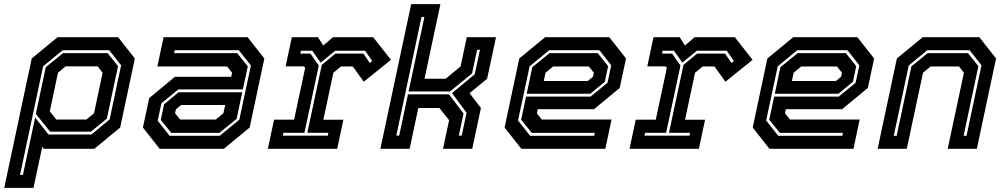

<svg xmlns="http://www.w3.org/2000/svg" viewBox="-78 -720 4858 929"><path d="M-57.5 189 75.5 -437 200.5 -540H493.5L574.5 -437L503.5 -103L378.5 0H133.5L126.5 -10L84 189ZM19 126H33L92 -151L156.5 -69H364L452.5 -142L508 -404L450.5 -477H225L130.5 -399ZM194.5 -141.5H340L377 -172L418.5 -368L394.5 -399H239.5L202.5 -368L163 -181.5ZM164.5 -83 95.5 -169 143.5 -395 227 -463H442.5L493 -400L439 -146L362 -83Z M694.5 0 613.5 -103 644 -245.5 768.5 -348.5H1040.5L1045 -368L1021 -398.5H683.5L713.5 -540H1120L1201 -437L1130 -103L1005 0ZM750.5 -77 700 -140 716 -215.5 786 -273.5H1094L1067 -145L983.5 -77ZM742.5 -63H985.5L1080 -141L1136 -403L1077.5 -477H767.5L764.5 -463H1069.5L1121 -399L1097 -287.5H785L703 -220.5L685 -136ZM793.5 -141.5H966L1003 -172L1011.5 -212H798.5L773 -191L769 -172Z M1218 0 1248 -141H1345L1398.5 -391.5L1392.5 -399H1304L1334 -540H1460.5L1486 -500L1533 -540H1727.5L1813.5 -430.5L1682 -324.5L1629 -398.5H1572L1535 -368L1486.5 -140.5H1583.5L1553.5 0ZM1290.5 -63.5H1508L1511 -77.5H1409L1479 -406L1545 -460.5H1680.5L1711 -415.5L1723 -424.5L1688.5 -474.5H1543.5L1473.5 -417L1433 -474.5H1378L1375 -460.5H1424L1464.5 -403L1395 -77.5H1293.5Z M1762.5 0 1911.5 -700H2053L1976 -339H2078L2150.5 -398.5L2180.5 -540H2322L2279 -339L2194 -269L2249 -197.5L2207 0H2065.5L2095 -138.5L2048 -197.5H1946L1904 0ZM1839.5 -64H1853.5L1896 -263.5H2094.5L2165 -170.5L2142 -64H2156L2179.5 -174.5L2109 -269.5L2219 -360.5L2244.5 -479.5H2230.5L2206 -364.5L2099.5 -277.5H1899L1975.5 -638H1961.5Z M2870 -540 2951 -437 2920.5 -294.5 2796 -191.5H2524L2519.5 -172L2543.5 -141.5H2881L2851 0H2444.5L2363.5 -103L2434.5 -437L2559.5 -540ZM2814 -463 2864.5 -400 2848.5 -324.5 2778.5 -266.5H2470.5L2497.5 -395L2581 -463ZM2822 -477H2579L2484.5 -399L2428.5 -137L2487 -63H2797L2800 -77H2495L2443.5 -141L2467.5 -252.5H2779.5L2861.5 -319.5L2879.5 -404ZM2771 -398.5H2598.5L2561.5 -368L2553 -328H2766L2791.5 -349L2795.5 -368Z M2968 0 2998 -141H3095L3148.5 -391.5L3142.5 -399H3054L3084 -540H3210.5L3236 -500L3283 -540H3477.5L3563.5 -430.5L3432 -324.5L3379 -398.5H3322L3285 -368L3236.5 -140.5H3333.5L3303.5 0ZM3040.5 -63.5H3258L3261 -77.5H3159L3229 -406L3295 -460.5H3430.5L3461 -415.5L3473 -424.5L3438.5 -474.5H3293.5L3223.5 -417L3183 -474.5H3128L3125 -460.5H3174L3214.5 -403L3145 -77.5H3043.5Z M4070.5 -540 4151.5 -437 4121 -294.5 3996.5 -191.5H3724.5L3720 -172L3744 -141.5H4081.5L4051.5 0H3645L3564 -103L3635 -437L3760 -540ZM4014.5 -463 4065 -400 4049 -324.5 3979 -266.5H3671L3698 -395L3781.5 -463ZM4022.5 -477H3779.5L3685 -399L3629 -137L3687.5 -63H3997.5L4000.5 -77H3695.5L3644 -141L3668 -252.5H3980L4062 -319.5L4080 -404ZM3971.5 -398.5H3799L3762 -368L3753.5 -328H3966.5L3992 -349L3996 -368Z M4168.5 0 4261.5 -437 4386.5 -540H4660.5L4741.5 -437L4648.5 0H4507.5L4586 -368L4562 -398.5H4425L4388 -368L4309.5 0ZM4246.5 -63H4260.5L4332 -399L4410.5 -463H4605.5L4656 -400L4584.5 -63H4598.5L4671 -404L4613.5 -477H4408.5L4319 -403Z"/></svg>

Font: Tourney
Style: Bold Italic
Weight: 700
Italic angle: -12°
Version: Version 1.015